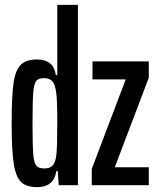

<svg xmlns="http://www.w3.org/2000/svg" viewBox="-20 -763 654 791"><path d="M28 -256Q28 -365 35.5 -419Q43 -473 65 -495.5Q87 -518 132 -518Q201 -518 210 -454H216V-743H301V0H222L218 -58H212Q202 8 133 8Q89 8 67 -13Q45 -34 36.5 -89Q28 -144 28 -256ZM210 -111Q214 -131 215 -172Q216 -213 216 -264Q216 -354 211 -386Q206 -418 194.5 -429.5Q183 -441 161 -441Q138 -441 129 -429.5Q120 -418 117 -382Q114 -346 114 -255Q114 -164 117 -128Q120 -92 129.5 -80.5Q139 -69 163 -69Q183 -69 194 -78.5Q205 -88 210 -111ZM358 0V-67L498 -436H361V-510H593V-443L453 -74H593V0Z"/></svg>

Font: Saira Ultra Condensed SemiBold
Style: Regular
Weight: 600
Width: 1
Designer: Hector Gatti with collaboration of the Omnibus-Type team
Foundry: Omnibus-Type
Version: Version 1.001; ttfautohint (v1.8)